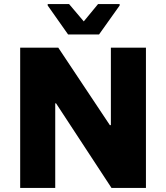

<svg xmlns="http://www.w3.org/2000/svg" viewBox="-20 -922 815 942"><path d="M79 0V-688H266L519 -308H524V-688H696V0H527L255 -415H251V0ZM314 -753 214 -895V-902H319L391 -817L461 -902H567V-895L466 -753Z"/></svg>

Font: Saira SemiExpanded
Style: Bold
Weight: 700
Width: 6
Designer: Hector Gatti with collaboration of the Omnibus-Type team
Foundry: Omnibus-Type
Version: Version 1.101